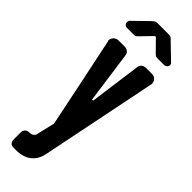

<svg xmlns="http://www.w3.org/2000/svg" viewBox="-330 -796 1008 1008"><g transform="rotate(45 174.0 -292.5)"><path d="M300 -582Q317 -582 327 -571Q337 -560 337 -546Q337 -541 336 -539L205 107Q196 154 164 180Q132 206 76 206H60Q44 206 37 197Q30 188 30 176V121Q30 109 38.5 100Q47 91 60 91Q76 91 85.5 84.5Q95 78 97 68L121 -34Q96 -158 69 -286Q42 -414 16 -539Q14 -541 14 -546Q14 -560 25 -571Q36 -582 52 -582H97Q112 -582 122 -573.5Q132 -565 133 -551L173 -264H181L220 -551Q221 -565 231 -573.5Q241 -582 256 -582ZM99 -773Q107 -780 114 -785.5Q121 -791 132 -791H218Q227 -791 233.5 -786.5Q240 -782 248 -773L330 -694Q335 -690 335 -682Q335 -673 327.5 -666.5Q320 -660 312 -660H260Q251 -660 242 -668L177 -734H171L107 -668Q98 -660 89 -660H37Q27 -660 21 -666.5Q15 -673 15 -683Q15 -685 16 -687.5Q17 -690 18 -694Z"/></g></svg>

Font: H.H. Samuel
Style: Regular
Weight: 900
Width: 1
Designer: deFharo
Foundry: deFharo
Version: Version 1.009